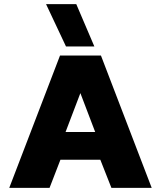

<svg xmlns="http://www.w3.org/2000/svg" viewBox="-20 -914 783 934"><path d="M301 -688 204 -894H351L439 -688ZM25 0 272 -644H471L718 0H522L468 -137H274L221 0ZM299 -272H443L371 -461Z"/></svg>

Font: Kanit
Style: Bold
Weight: 700
Designer: Katatrad Team
Foundry: CadsonDemak
Version: Version 2.000; ttfautohint (v1.8.3)